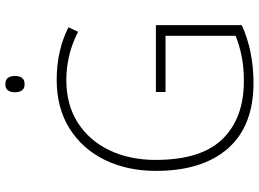

<svg xmlns="http://www.w3.org/2000/svg" viewBox="-145 -813 968 718"><g transform="rotate(-90 339.0 -454.0)"><path d="M354 -355H604V-34Q556 -12 501.5 -1Q447 10 388 10Q227 10 143 -85.5Q59 -181 59 -355Q59 -462 100 -546Q141 -630 217.5 -678Q294 -726 400 -726Q509 -726 596 -682L579 -646Q534 -669 489 -679.5Q444 -690 399 -690Q306 -690 239 -647Q172 -604 136 -528.5Q100 -453 100 -356Q100 -186 178 -106Q256 -26 395 -26Q447 -26 488.5 -34.5Q530 -43 564 -57V-319H354ZM383 -918Q400 -918 407 -908Q414 -898 414 -882Q414 -866 407 -856Q400 -846 383 -846Q367 -846 360 -856Q353 -866 353 -882Q353 -898 360 -908Q367 -918 383 -918Z"/></g></svg>

Font: Noto Sans Disp ExtLt
Style: Regular
Weight: 200
Designer: Monotype Design Team
Foundry: Monotype Imaging Inc.
Version: Version 2.000;GOOG;noto-source:20170915:90ef993387c0